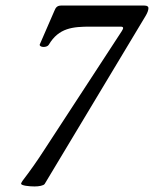

<svg xmlns="http://www.w3.org/2000/svg" viewBox="-20 -663 555 692"><path d="M105 9C120 9 137 6 141 0L505 -606C511 -616 515 -626 515 -634C515 -639 511 -643 500 -643H201C187 -643 181 -637 176 -624L123 -502C123 -491 150 -491 156 -502C192 -563 243 -567 307 -567H414C426 -567 426 -562 419 -551L141 -125C114 -83 90 -49 61 -11C57 -5 56 -2 56 -1C56 6 85 9 105 9Z"/></svg>

Font: Junicode Two Beta SemiCondensed Medium
Style: Italic
Weight: 500
Width: 4
Italic angle: -10°
Version: Version 1.063